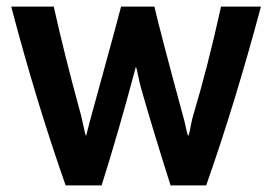

<svg xmlns="http://www.w3.org/2000/svg" viewBox="-20 -556 819 582"><path d="M771 -536Q692 -241 605 6H497Q440 -174 407 -291Q403 -305 398.5 -327.5Q394 -350 392 -354Q337 -148 288 6H179Q90 -247 14 -536H143Q175 -391 226 -205Q229 -193 232 -178.5Q235 -164 237 -155.5Q239 -147 241 -144L252 -187Q266 -239 299 -358.5Q332 -478 347 -536H448Q468 -450 539 -189Q541 -181 543 -171Q545 -161 547 -154Q549 -147 550 -144Q552 -145 554 -153.5Q556 -162 559 -178Q562 -194 565 -204Q610 -354 650 -536Z"/></svg>

Font: Repo
Style: DemiBold
Weight: 600
Designer: Stefan Peev
Foundry: Context Ltd
Version: Version 001.000